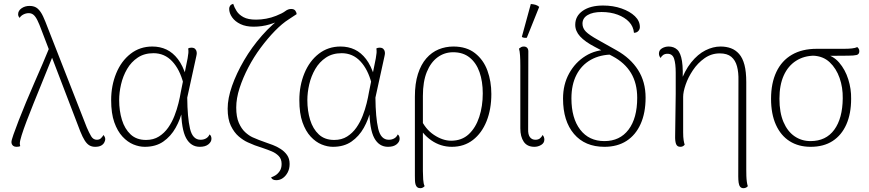

<svg xmlns="http://www.w3.org/2000/svg" viewBox="-20 -758 4558 1007"><path d="M479 12Q462 12 449 4.5Q436 -3 424.5 -21Q413 -39 401 -69L198 -599Q186 -632 176 -652Q166 -672 155.5 -680.5Q145 -689 131 -689Q116 -689 102.5 -682Q89 -675 83 -664Q80 -667 77.5 -672Q75 -677 75 -683Q75 -702 93 -714.5Q111 -727 135 -727Q162 -727 178 -712.5Q194 -698 206 -672Q218 -646 231 -611L435 -90Q447 -62 458 -43.5Q469 -25 488 -25Q502 -25 510 -33.5Q518 -42 523 -50Q526 -46 529 -40.5Q532 -35 532 -28Q532 -20 526.5 -10Q521 0 509.5 6Q498 12 479 12ZM67 12Q56 12 50 7.5Q44 3 42 -2.5Q40 -8 40 -13Q40 -22 50.5 -52Q61 -82 78 -126Q95 -170 116.5 -221.5Q138 -273 160.5 -324.5Q183 -376 203.5 -423.5Q224 -471 238 -506L262 -477Q250 -448 233 -405.5Q216 -363 196 -314Q176 -265 156 -215.5Q136 -166 119.5 -122.5Q103 -79 93.5 -48.5Q84 -18 84 -6Q84 -4 84.5 0.5Q85 5 86 8Q84 10 78.5 11Q73 12 67 12Z M739 12Q710 12 679.5 -0.5Q649 -13 622.5 -41.5Q596 -70 579.5 -116.5Q563 -163 563 -233Q563 -309 589.5 -373.5Q616 -438 665 -476Q714 -514 779 -514Q820 -514 853.5 -498Q887 -482 913 -448Q939 -414 956 -359L942 -320Q923 -394 883 -436.5Q843 -479 785 -479Q737 -479 702.5 -456Q668 -433 646.5 -396Q625 -359 615 -316Q605 -273 605 -233Q605 -177 619.5 -129.5Q634 -82 665 -53Q696 -24 746 -24Q785 -24 813.5 -42Q842 -60 862 -88.5Q882 -117 895 -150.5Q908 -184 916 -216.5Q924 -249 928 -274L964 -452Q967 -470 968 -480.5Q969 -491 967 -504Q970 -506 974.5 -507Q979 -508 984 -508Q997 -508 1003.5 -501.5Q1010 -495 1011.5 -485.5Q1013 -476 1010 -465L962 -246Q963 -142 976.5 -83.5Q990 -25 1032 -25Q1048 -25 1060.5 -32Q1073 -39 1079 -53Q1089 -46 1089 -30Q1089 -14 1073 -1Q1057 12 1028 12Q981 12 956 -34Q931 -80 930 -188L937 -181Q926 -132 901 -87.5Q876 -43 836.5 -15.5Q797 12 739 12Z M1429 187Q1407 187 1402 172Q1410 170 1423 162.5Q1436 155 1446.5 140Q1457 125 1457 102Q1457 76 1442 60.5Q1427 45 1405.5 36Q1384 27 1363 20L1316 4Q1303 -1 1279.5 -11.5Q1256 -22 1232 -42.5Q1208 -63 1191 -98Q1174 -133 1174 -188Q1174 -242 1197 -307.5Q1220 -373 1260 -441.5Q1300 -510 1354 -571.5Q1408 -633 1471 -677L1463 -655Q1434 -642 1394 -630Q1354 -618 1310 -618Q1270 -618 1241.5 -631.5Q1213 -645 1197.5 -667Q1182 -689 1182 -712Q1182 -721 1187 -728Q1192 -735 1203 -738Q1209 -719 1221 -700Q1233 -681 1257 -668Q1281 -655 1323 -655Q1349 -655 1376 -660Q1403 -665 1428 -675Q1461 -688 1476 -699.5Q1491 -711 1507 -711Q1522 -711 1528.5 -702.5Q1535 -694 1536 -684L1495 -657Q1460 -635 1422 -596Q1384 -557 1347.5 -508Q1311 -459 1282.5 -404.5Q1254 -350 1236.5 -296Q1219 -242 1219 -194Q1219 -145 1232.5 -114Q1246 -83 1265.5 -65Q1285 -47 1304.5 -38Q1324 -29 1338 -24L1379 -9Q1391 -5 1411 2.5Q1431 10 1451.5 23Q1472 36 1485.5 55Q1499 74 1499 102Q1499 127 1489 146Q1479 165 1463.5 176Q1448 187 1429 187Z M1726 12Q1697 12 1666.5 -0.5Q1636 -13 1609.5 -41.5Q1583 -70 1566.5 -116.5Q1550 -163 1550 -233Q1550 -309 1576.5 -373.5Q1603 -438 1652 -476Q1701 -514 1766 -514Q1807 -514 1840.5 -498Q1874 -482 1900 -448Q1926 -414 1943 -359L1929 -320Q1910 -394 1870 -436.5Q1830 -479 1772 -479Q1724 -479 1689.5 -456Q1655 -433 1633.5 -396Q1612 -359 1602 -316Q1592 -273 1592 -233Q1592 -177 1606.5 -129.5Q1621 -82 1652 -53Q1683 -24 1733 -24Q1772 -24 1800.5 -42Q1829 -60 1849 -88.5Q1869 -117 1882 -150.5Q1895 -184 1903 -216.5Q1911 -249 1915 -274L1951 -452Q1954 -470 1955 -480.5Q1956 -491 1954 -504Q1957 -506 1961.5 -507Q1966 -508 1971 -508Q1984 -508 1990.5 -501.5Q1997 -495 1998.5 -485.5Q2000 -476 1997 -465L1949 -246Q1950 -142 1963.5 -83.5Q1977 -25 2019 -25Q2035 -25 2047.5 -32Q2060 -39 2066 -53Q2076 -46 2076 -30Q2076 -14 2060 -1Q2044 12 2015 12Q1968 12 1943 -34Q1918 -80 1917 -188L1924 -181Q1913 -132 1888 -87.5Q1863 -43 1823.5 -15.5Q1784 12 1726 12Z M2185 229Q2175 229 2169 224.5Q2163 220 2160 211Q2157 202 2156.5 190.5Q2156 179 2156 164V-251Q2156 -320 2172 -370Q2188 -420 2216 -452Q2244 -484 2280.5 -499Q2317 -514 2358 -514Q2427 -514 2471.5 -479Q2516 -444 2536.5 -387.5Q2557 -331 2557 -265Q2557 -185 2532 -122.5Q2507 -60 2460.5 -24Q2414 12 2350 12Q2291 12 2242 -22Q2193 -56 2166 -114L2184 -140Q2210 -81 2256 -50.5Q2302 -20 2346 -20Q2402 -20 2438.5 -54Q2475 -88 2493.5 -144.5Q2512 -201 2512 -268Q2512 -331 2495 -379.5Q2478 -428 2443.5 -456Q2409 -484 2357 -484Q2311 -484 2275 -457.5Q2239 -431 2218.5 -380.5Q2198 -330 2198 -255V139Q2198 160 2199.5 183Q2201 206 2207 218Q2205 221 2199 225Q2193 229 2185 229Z M2783 12Q2745 12 2727 -14.5Q2709 -41 2709 -85V-413Q2709 -445 2707.5 -467.5Q2706 -490 2702 -503Q2708 -508 2713.5 -511Q2719 -514 2727 -514Q2739 -514 2745.5 -506.5Q2752 -499 2751 -483L2750 -81Q2749 -52 2759.5 -38.5Q2770 -25 2788 -25Q2802 -25 2811 -31.5Q2820 -38 2826 -50Q2831 -44 2833 -38Q2835 -32 2835 -26Q2835 -8 2818.5 2Q2802 12 2783 12ZM2743 -560Q2738 -559 2729 -560Q2720 -561 2717 -565L2764 -737Q2777 -736 2788 -733Q2799 -730 2808 -722Z M3150 12Q3048 12 2990.5 -55.5Q2933 -123 2933 -241Q2933 -315 2965 -373Q2997 -431 3051 -464.5Q3105 -498 3174 -497L3195 -472Q3128 -472 3079 -444.5Q3030 -417 3003.5 -365.5Q2977 -314 2977 -242Q2977 -138 3023 -78Q3069 -18 3150 -18Q3231 -18 3276.5 -78Q3322 -138 3322 -245Q3322 -321 3289.5 -375Q3257 -429 3193 -463L3100 -512Q3048 -539 3022.5 -567Q2997 -595 2997 -628Q2997 -674 3036.5 -701.5Q3076 -729 3143 -729Q3196 -729 3240 -713.5Q3284 -698 3310 -673Q3336 -648 3336 -616Q3336 -604 3327.5 -595Q3319 -586 3305 -586Q3302 -619 3279.5 -643Q3257 -667 3219.5 -681Q3182 -695 3135 -695Q3089 -695 3062 -679Q3035 -663 3035 -634Q3035 -610 3053 -592Q3071 -574 3116 -549L3214 -494Q3287 -453 3326.5 -391Q3366 -329 3366 -246Q3366 -166 3340 -108Q3314 -50 3266 -19Q3218 12 3150 12Z M3880 229Q3868 229 3862 221.5Q3856 214 3854 200Q3852 186 3852 167L3853 -336Q3854 -378 3845.5 -410Q3837 -442 3815.5 -460Q3794 -478 3755 -478Q3711 -478 3675 -452.5Q3639 -427 3614 -389.5Q3589 -352 3576 -314Q3563 -276 3563 -250V-64Q3563 -38 3565.5 -23Q3568 -8 3571 1Q3567 6 3561.5 9Q3556 12 3548 12Q3531 12 3525.5 -3.5Q3520 -19 3521 -47L3524 -266Q3524 -329 3524 -376.5Q3524 -424 3515.5 -450Q3507 -476 3481 -476Q3467 -476 3458 -469.5Q3449 -463 3445 -454Q3441 -458 3438.5 -464Q3436 -470 3436 -477Q3436 -495 3452 -504.5Q3468 -514 3487 -514Q3514 -514 3532 -497.5Q3550 -481 3557 -437Q3564 -393 3559 -312L3546 -318Q3570 -387 3605 -430.5Q3640 -474 3680 -494Q3720 -514 3759 -514Q3789 -514 3813.5 -505Q3838 -496 3856.5 -475Q3875 -454 3884.5 -418Q3894 -382 3894 -327V131Q3894 148 3894.5 164.5Q3895 181 3897 195.5Q3899 210 3902 218Q3901 221 3894.5 225Q3888 229 3880 229Z M4232 12Q4168 12 4121.5 -17.5Q4075 -47 4049.5 -103.5Q4024 -160 4024 -240Q4024 -322 4052 -381Q4080 -440 4133.5 -471Q4187 -502 4263 -502H4405Q4430 -502 4448 -504Q4466 -506 4476 -511Q4479 -509 4483 -503.5Q4487 -498 4487 -490Q4487 -473 4472.5 -469.5Q4458 -466 4429 -466L4311 -465L4253 -466Q4197 -466 4155 -439Q4113 -412 4090.5 -362Q4068 -312 4068 -240Q4068 -168 4089 -118.5Q4110 -69 4147 -43.5Q4184 -18 4231 -18Q4312 -18 4355.5 -77.5Q4399 -137 4400 -242Q4401 -299 4383.5 -349Q4366 -399 4331.5 -431.5Q4297 -464 4244 -466L4302 -475Q4349 -467 4381 -430Q4413 -393 4429 -342Q4445 -291 4444 -240Q4444 -162 4419 -105.5Q4394 -49 4347 -18.5Q4300 12 4232 12Z"/></svg>

Font: Arima ExtraLight
Style: Regular
Weight: 250
Designer: Joana Correia and Natanael Gama
Foundry: NDISCOVER
Version: Version 1.101;gftools[0.9.23]